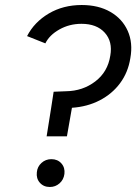

<svg xmlns="http://www.w3.org/2000/svg" viewBox="-20 -732 544 766"><path d="M166 -188 184 -301 194 -366 244 -368Q310 -369 360 -407Q410 -445 420 -510Q430 -566 398 -601.5Q366 -637 305 -637Q257 -637 217 -614.5Q177 -592 161 -559L88 -588Q117 -644 174.5 -678Q232 -712 306 -712Q373 -712 420.5 -684.5Q468 -657 489.5 -609Q511 -561 500 -500Q491 -443 459 -400Q427 -357 377.5 -331.5Q328 -306 267 -302L247 -188ZM179 14Q154 14 139 -3Q124 -20 127 -45Q129 -67 145.5 -82Q162 -97 185 -97Q210 -97 225 -80Q240 -63 237 -38Q234 -15 217.5 -0.5Q201 14 179 14Z"/></svg>

Font: Figtree
Style: Italic
Weight: 400
Italic angle: -9.5°
Foundry: Erik Kennedy
Version: Version 2.001; ttfautohint (v1.8.4.7-5d5b);gftools[0.9.27]